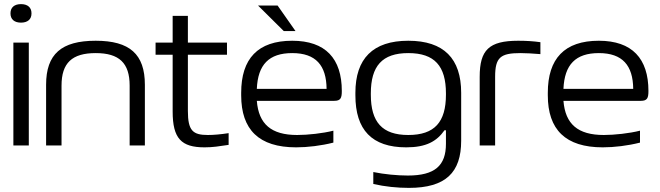

<svg xmlns="http://www.w3.org/2000/svg" viewBox="-20 -707 3205 933"><path d="M45 -500V0H120V-500ZM31 -641C31 -614 49 -597 82 -597C115 -597 133 -614 133 -641V-643C133 -670 115 -687 82 -687C49 -687 31 -670 31 -643Z M204 -295V0H279V-291C279 -401 330 -449 445 -449C559 -449 610 -401 610 -291V0H684V-295C684 -444 610 -509 445 -509C278 -509 204 -444 204 -295Z M990 -51C917 -51 893 -72 893 -168V-441H1083V-500H893V-630H819V-500H736V-441H819V-165C819 -34 861 9 974 9C1014 9 1044 4 1091 -3V-60C1052 -54 1018 -51 990 -51Z M1641 -265C1641 -422 1562 -509 1400 -509C1233 -509 1152 -422 1152 -256V-244C1152 -77 1238 9 1419 9C1475 9 1541 1 1600 -14V-72C1549 -59 1476 -51 1424 -51C1298 -51 1237 -104 1228 -217H1604C1635 -217 1641 -230 1641 -265ZM1228 -275C1233 -393 1287 -449 1400 -449C1515 -449 1566 -389 1567 -275ZM1234 -680 1359 -556H1416L1329 -680Z M1707 -256V-244C1707 -76 1787 9 1954 9C2051 9 2102 -20 2140 -74H2147V-8C2147 98 2093 146 1962 146C1911 146 1847 140 1794 129V187C1851 200 1910 206 1967 206C2146 206 2221 131 2221 -23V-256C2221 -422 2137 -509 1964 -509C1792 -509 1707 -422 1707 -256ZM1782 -247V-253C1782 -386 1837 -449 1964 -449C2092 -449 2147 -386 2147 -253V-247C2147 -114 2092 -51 1964 -51C1837 -51 1782 -114 1782 -247Z M2509 -449C2532 -449 2573 -447 2606 -444V-502C2571 -507 2535 -509 2498 -509C2356 -509 2311 -464 2311 -334V0H2386V-334C2386 -428 2412 -449 2509 -449Z M3131 -265C3131 -422 3052 -509 2890 -509C2723 -509 2642 -422 2642 -256V-244C2642 -77 2728 9 2909 9C2965 9 3031 1 3090 -14V-72C3039 -59 2966 -51 2914 -51C2788 -51 2727 -104 2718 -217H3094C3125 -217 3131 -230 3131 -265ZM2718 -275C2723 -393 2777 -449 2890 -449C3005 -449 3056 -389 3057 -275Z"/></svg>

Font: LT Wave Light
Style: Regular
Weight: 300
Designer: Daniel Lyons
Version: Version 2.5 (Glyphs App)